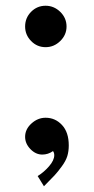

<svg xmlns="http://www.w3.org/2000/svg" viewBox="-20 -543 328 672"><path d="M139.6 -377.9Q109.9 -377.9 88.9 -399.4Q67.9 -420.9 67.9 -450.2Q67.9 -480.5 88.9 -501.7Q109.9 -522.9 139.6 -522.9Q168.9 -522.9 190.9 -501.5Q212.9 -480 212.9 -450.2Q212.9 -420.9 190.9 -399.4Q168.9 -377.9 139.6 -377.9ZM133.8 108.9 111.8 73.2Q133.3 60.1 151.6 39.1Q169.9 18.1 169.9 0Q169.9 -8.3 165.5 -14.2Q148.4 -2 127.9 -2Q105 -2 86.4 -21.2Q67.9 -40.5 67.9 -64Q67.9 -90.8 90.1 -110.8Q112.3 -130.9 139.6 -130.9Q173.3 -130.9 197 -105.5Q220.7 -80.1 220.7 -34.2Q220.7 -13.7 215.6 3.2Q210.4 20 196.8 38.6Q183.1 57.6 171.1 70.6Q159.2 83.5 133.8 108.9Z"/></svg>

Font: Trocchi
Style: Regular
Weight: 400
Designer: Vernon Adams
Foundry: Vernon Adams
Version: Version 1.101; ttfautohint (v1.8.4.7-5d5b);gftools[0.9.27]